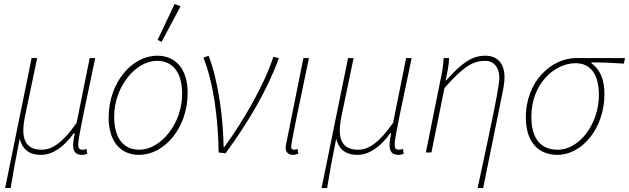

<svg xmlns="http://www.w3.org/2000/svg" viewBox="-20 -772 3184 972"><path d="M6 180H34C48 94 56 50 80 -70C96 -6 138 12 188 12C241 12 300 -22 354 -98H358C353 -64 350 -52 350 -38C350 -2 366 12 396 12C406 12 412 10 422 6L418 -18C412 -16 406 -14 398 -14C384 -14 376 -18 376 -42C376 -78 417 -262 462 -478H434L368 -150C288 -36 235 -14 190 -14C140 -14 98 -36 98 -112C98 -132 102 -162 108 -190L168 -478H140Z M684 12C812 12 930 -124 930 -302C930 -422 870 -490 776 -490C648 -490 530 -354 530 -176C530 -56 590 12 684 12ZM686 -14C605 -14 558 -72 558 -182C558 -334 668 -464 774 -464C855 -464 902 -406 902 -296C902 -144 792 -14 686 -14ZM798 -560 894 -740 864 -752 778 -570Z M1087 0 1122 4C1236 -152 1332 -313 1392 -478L1364 -484C1314 -335 1212 -160 1116 -28H1112C1110 -164 1088 -356 1036 -490L1010 -480C1062 -348 1084 -172 1087 0Z M1462 12C1472 12 1480 10 1490 6L1486 -18C1476 -14 1473 -14 1469 -14C1459 -14 1454 -19 1454 -28C1454 -50 1494 -240 1544 -478H1516L1430 -50C1428 -40 1426 -30 1426 -24C1426 0 1442 12 1462 12Z M1608 180H1636C1650 94 1658 50 1682 -70C1698 -6 1740 12 1790 12C1843 12 1902 -22 1956 -98H1960C1955 -64 1952 -52 1952 -38C1952 -2 1968 12 1998 12C2008 12 2014 10 2024 6L2020 -18C2014 -16 2008 -14 2000 -14C1986 -14 1978 -18 1978 -42C1978 -78 2019 -262 2064 -478H2036L1970 -150C1890 -36 1837 -14 1792 -14C1742 -14 1700 -36 1700 -112C1700 -132 1704 -162 1710 -190L1770 -478H1742Z M2398 180H2426L2525 -308C2531 -338 2534 -360 2534 -382C2534 -448 2500 -490 2438 -490C2370 -490 2320 -456 2238 -364H2236C2242 -394 2252 -438 2254 -478H2226C2224 -434 2216 -396 2208 -358L2136 0H2164L2230 -326C2326 -436 2376 -464 2436 -464C2480 -464 2508 -430 2508 -380C2508 -326 2456 -92 2398 180Z M2802 12C2926 12 3040 -122 3040 -296C3040 -372 3016 -422 2974 -452V-456C3030 -456 3083 -454 3138 -450L3144 -478H2896C2774 -478 2642 -362 2642 -178C2642 -50 2708 12 2802 12ZM2804 -14C2722 -14 2670 -64 2670 -182C2670 -344 2784 -452 2894 -452C2979 -452 3012 -382 3012 -291C3012 -146 2914 -14 2804 -14Z"/></svg>

Font: Source Sans Pro ExtraLight
Style: Italic
Weight: 200
Italic angle: -11°
Designer: Paul D. Hunt
Foundry: Adobe Systems Incorporated
Version: Version 3.006;hotconv 1.0.111;makeotfexe 2.5.65597